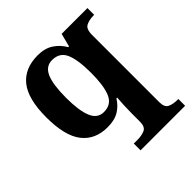

<svg xmlns="http://www.w3.org/2000/svg" viewBox="-207 -690 1063 1063"><g transform="rotate(-45 324.0 -158.5)"><path d="M286 229V176H315Q348 176 372 165.5Q396 155 396 114V49Q396 24 397.5 -11Q399 -46 401 -69H395Q374 -34 339 -12Q304 10 248 10Q151 10 98.5 -57Q46 -124 46 -269Q46 -413 99.5 -479.5Q153 -546 256 -546Q310 -546 347 -522Q384 -498 407 -458H413L433 -536H635V-483H629Q596 -483 572 -471Q548 -459 548 -413V114Q548 155 572 165.5Q596 176 629 176H635V229ZM293 -64Q352 -64 374 -116Q396 -168 396 -267Q396 -370 374 -420.5Q352 -471 293 -471Q243 -471 221.5 -420.5Q200 -370 200 -268Q200 -168 221.5 -116Q243 -64 293 -64Z"/></g></svg>

Font: Noto Serif Sinhala
Style: Bold
Weight: 700
Designer: Jelle Bosma - Monotype Design Team
Foundry: Monotype Imaging Inc.
Version: Version 2.007; ttfautohint (v1.8.4.7-5d5b)